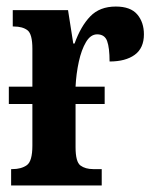

<svg xmlns="http://www.w3.org/2000/svg" viewBox="-20 -567 472 587"><path d="M14 0V-50H18Q45 -50 62 -62Q79 -74 79 -122V-249H7V-302H79V-418Q79 -463 64 -474.5Q49 -486 22 -486H19V-536H188L204 -434H208Q227 -487 256 -517Q285 -547 334 -547Q379 -547 399.5 -523Q420 -499 420 -462Q420 -420 392 -399.5Q364 -379 315 -379Q315 -421 307.5 -441.5Q300 -462 277 -462Q257 -462 243 -438.5Q229 -415 221 -378.5Q213 -342 211 -302H300V-249H211V-117Q211 -72 226 -61Q241 -50 265 -50H291V0Z"/></svg>

Font: Noto Serif ExtraCondensed
Style: Bold
Weight: 700
Width: 2
Designer: Monotype Design Team
Foundry: Monotype Imaging Inc.
Version: Version 2.014; ttfautohint (v1.8.4.7-5d5b)